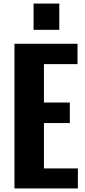

<svg xmlns="http://www.w3.org/2000/svg" viewBox="-20 -1055 478 1075"><path d="M61 0V-810H414V-696H226V-481H371V-366H226V-112H416V0ZM168 -888V-1035H312V-888Z"/></svg>

Font: Oswald SemiBold
Style: Regular
Weight: 600
Designer: Vernon Adams
Foundry: Vernon Adams
Version: Version 4.103;gftools[0.9.33.dev8+g029e19f]